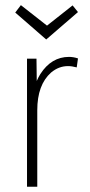

<svg xmlns="http://www.w3.org/2000/svg" viewBox="-20 -712 342 732"><path d="M122.1 0V-292Q122.1 -388.7 174.8 -435.5Q204.1 -460 239.3 -460Q253.9 -460 272.5 -455.1L277.3 -489.3Q259.8 -495.1 243.2 -495.1Q175.8 -495.1 133.8 -429.7Q126 -417 120.1 -403.3L119.1 -488.3H83V0ZM156.2 -561.5 277.3 -666 256.8 -691.4 159.2 -614.3 59.6 -692.4 38.1 -664.1Z"/></svg>

Font: Yaldevi Colombo ExtraLight
Style: Regular
Weight: 275
Designer: Sol Matas, Denzil Rajitha, Kosala Senevirathne and Pathum Egodawatta
Foundry: Mooniak
Version: Version 1.020 ; ttfautohint (v1.6)